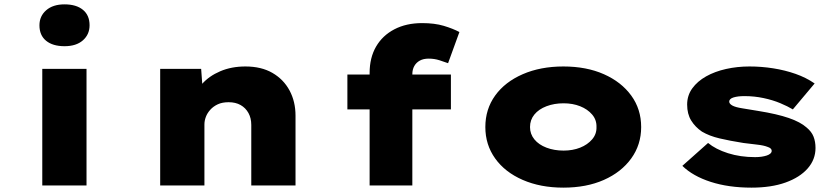

<svg xmlns="http://www.w3.org/2000/svg" viewBox="-20 -851 3837 881"><path d="M174 0V-535H377V0ZM276 -639Q222 -639 191.5 -664Q161 -689 161 -735Q161 -777 192 -804Q223 -831 276 -831Q330 -831 360.5 -806Q391 -781 391 -735Q391 -693 360.5 -666Q330 -639 276 -639Z M715 0V-535H903L913 -398L863 -384Q875 -429 907 -465.5Q939 -502 990.5 -524Q1042 -546 1106 -546Q1179 -546 1230 -516.5Q1281 -487 1308.5 -436Q1336 -385 1336 -320V0H1133V-278Q1133 -309 1120 -332.5Q1107 -356 1084 -369Q1061 -382 1029 -382Q1000 -382 979.5 -372.5Q959 -363 945 -347.5Q931 -332 924.5 -314.5Q918 -297 918 -280V0H817Q769 0 743.5 0Q718 0 715 0Z M1676 0V-516Q1676 -586 1705.5 -637Q1735 -688 1789.5 -716.5Q1844 -745 1917 -745Q1974 -745 2016 -732.5Q2058 -720 2088 -704L2036 -561Q2020 -567 1996.5 -574.5Q1973 -582 1947 -582Q1923 -582 1906.5 -573Q1890 -564 1881 -548Q1872 -532 1872 -510V0H1774Q1740 0 1715.5 0Q1691 0 1676 0ZM1574 -349V-509H2049V-349Z M2565 10Q2460 10 2378.5 -25.5Q2297 -61 2252 -124Q2207 -187 2207 -268Q2207 -350 2252 -412.5Q2297 -475 2378.5 -510.5Q2460 -546 2565 -546Q2671 -546 2751 -510.5Q2831 -475 2876.5 -412.5Q2922 -350 2922 -268Q2922 -187 2876.5 -124Q2831 -61 2751 -25.5Q2671 10 2565 10ZM2566 -160Q2608 -160 2642 -173.5Q2676 -187 2697 -211.5Q2718 -236 2717 -268Q2718 -301 2697 -325.5Q2676 -350 2642 -363.5Q2608 -377 2566 -377Q2523 -377 2487.5 -363.5Q2452 -350 2432 -325.5Q2412 -301 2412 -268Q2412 -236 2432 -211.5Q2452 -187 2487.5 -173.5Q2523 -160 2566 -160Z M3428 10Q3323 10 3241 -16.5Q3159 -43 3111 -90L3229 -195Q3264 -166 3320.5 -148Q3377 -130 3445 -130Q3461 -130 3474.5 -132Q3488 -134 3498.5 -137.5Q3509 -141 3515 -146.5Q3521 -152 3521 -159Q3521 -171 3502 -177Q3485 -184 3453 -187.5Q3421 -191 3391 -195Q3328 -205 3281.5 -216Q3235 -227 3201 -247Q3170 -268 3151.5 -298Q3133 -328 3133 -371Q3133 -413 3156.5 -445.5Q3180 -478 3220 -500.5Q3260 -523 3311.5 -534.5Q3363 -546 3419 -546Q3474 -546 3528 -537.5Q3582 -529 3630.5 -512Q3679 -495 3718 -468L3618 -349Q3595 -363 3560.5 -377.5Q3526 -392 3483.5 -401Q3441 -410 3396 -410Q3380 -410 3368 -408.5Q3356 -407 3346 -404Q3336 -401 3331 -396Q3326 -391 3326 -385Q3326 -380 3329.5 -375.5Q3333 -371 3340 -367Q3354 -359 3386 -354Q3418 -349 3459 -342Q3546 -328 3599.5 -309.5Q3653 -291 3681 -266Q3704 -247 3713 -224Q3722 -201 3722 -172Q3722 -119 3686 -78Q3650 -37 3584.5 -13.5Q3519 10 3428 10Z"/></svg>

Font: Lexend Peta Black
Style: Regular
Weight: 900
Version: Version 1.007